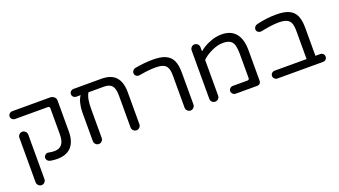

<svg xmlns="http://www.w3.org/2000/svg" viewBox="-63 -1122 3267 1851"><g transform="rotate(-20 1570.5 -197.0)"><path d="M276.4 -2.9Q259.8 -6.8 250 -18.1Q240.2 -29.3 240.2 -43.9Q240.2 -61.5 254.9 -74.2Q269.5 -86.9 287.1 -83Q319.3 -76.2 347.7 -76.2Q451.2 -76.2 451.2 -208V-477.5Q451.2 -497.1 431.6 -497.1H97.7Q80.1 -497.1 67.4 -508.3Q54.7 -519.5 54.7 -537.1Q54.7 -554.7 67.4 -565.9Q80.1 -577.1 97.7 -577.1H482.4Q507.8 -577.1 524.9 -562Q542 -546.9 542 -524.4V-208Q542 -103.5 492.7 -49.8Q443.4 3.9 347.7 3.9Q307.6 3.9 276.4 -2.9ZM73.2 143.6V-312.5Q73.2 -331.1 86.4 -344.7Q99.6 -358.4 118.2 -358.4Q136.7 -358.4 150.4 -344.7Q164.1 -331.1 164.1 -312.5V143.6Q164.1 162.1 150.9 175.8Q137.7 189.5 119.1 189.5Q100.6 189.5 86.9 175.8Q73.2 162.1 73.2 143.6Z M1205.1 -368.2V-40Q1205.1 -21.5 1191.9 -7.8Q1178.7 5.9 1160.2 5.9Q1141.6 5.9 1127.9 -7.8Q1114.3 -21.5 1114.3 -40V-368.2Q1114.3 -439.5 1088.9 -468.3Q1063.5 -497.1 1010.7 -497.1H848.6Q832 -467.8 825.2 -428.7Q818.4 -389.6 818.4 -332V-40Q818.4 -21.5 805.2 -7.8Q792 5.9 773.4 5.9Q754.9 5.9 741.2 -7.8Q727.5 -21.5 727.5 -40V-336.9Q727.5 -381.8 738.3 -425.8Q749 -469.7 768.6 -497.1H726.6Q709 -497.1 696.3 -508.3Q683.6 -519.5 683.6 -537.1Q683.6 -554.7 696.3 -565.9Q709 -577.1 726.6 -577.1H1010.7Q1108.4 -577.1 1156.7 -525.4Q1205.1 -473.6 1205.1 -368.2Z M1668.9 -41V-368.2Q1668.9 -422.9 1656.2 -449.2Q1644.5 -476.6 1616.2 -488.8Q1587.9 -501 1535.2 -501Q1499 -501 1461.9 -497.1Q1424.8 -493.2 1367.2 -483.4Q1347.7 -480.5 1333.5 -492.2Q1319.3 -503.9 1319.3 -522.5Q1319.3 -537.1 1329.6 -548.8Q1339.8 -560.5 1355.5 -563.5Q1451.2 -581.1 1539.1 -581.1Q1621.1 -581.1 1668 -559.6Q1715.8 -538.1 1737.8 -492.2Q1759.8 -446.3 1759.8 -368.2V-41Q1759.8 -22.5 1746.6 -8.8Q1733.4 4.9 1714.8 4.9Q1696.3 4.9 1682.6 -8.8Q1668.9 -22.5 1668.9 -41Z M1921.9 -39.1V-536.1Q1921.9 -554.7 1935.1 -568.4Q1948.2 -582 1966.8 -582Q1985.4 -582 1999 -568.4Q2012.7 -554.7 2012.7 -536.1V-493.2Q2053.7 -530.3 2117.7 -556.6Q2181.6 -583 2242.2 -583Q2338.9 -583 2388.2 -523.9Q2437.5 -464.8 2437.5 -350.6V-39.1Q2437.5 -19.5 2426.8 -9.3Q2416 1 2396.5 1H2176.8Q2161.1 1 2148.9 -11.2Q2136.7 -23.4 2136.7 -39.1Q2136.7 -55.7 2148.9 -67.4Q2161.1 -79.1 2176.8 -79.1H2327.1Q2346.7 -79.1 2346.7 -98.6V-340.8Q2346.7 -401.4 2335.9 -438.5Q2325.2 -471.7 2299.8 -486.3Q2274.4 -501 2226.6 -501Q2173.8 -501 2111.8 -472.2Q2049.8 -443.4 2012.7 -405.3V-39.1Q2012.7 -20.5 1999 -7.3Q1985.4 5.9 1966.8 5.9Q1948.2 5.9 1935.1 -7.3Q1921.9 -20.5 1921.9 -39.1Z M3115.2 -39.1Q3115.2 -21.5 3103.5 -10.3Q3091.8 1 3074.2 1H2605.5Q2589.8 1 2577.6 -11.2Q2565.4 -23.4 2565.4 -39.1Q2565.4 -55.7 2577.6 -67.4Q2589.8 -79.1 2605.5 -79.1H2934.6V-368.2Q2934.6 -421.9 2921.9 -450.2Q2910.2 -477.5 2881.3 -490.2Q2852.5 -502.9 2800.8 -502.9Q2764.6 -502.9 2727.1 -498Q2689.5 -493.2 2617.2 -479.5Q2598.6 -476.6 2583.5 -487.3Q2568.4 -498 2568.4 -517.6Q2568.4 -532.2 2578.6 -543.5Q2588.9 -554.7 2604.5 -558.6Q2708 -583 2804.7 -583Q2886.7 -583 2933.6 -561.5Q2981.4 -540 3003.4 -493.2Q3025.4 -446.3 3025.4 -368.2V-79.1H3074.2Q3091.8 -79.1 3103.5 -67.9Q3115.2 -56.6 3115.2 -39.1Z"/></g></svg>

Font: KTXP_ComRound
Style: Medium
Weight: 500
Version: Version 1.01;May 16, 2022;FontCreator 13.0.0.2683 64-bit